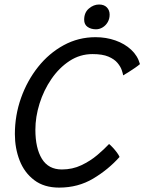

<svg xmlns="http://www.w3.org/2000/svg" viewBox="-20 -828 641 852"><path d="M510.5 -131.5Q460.5 -75.5 393.5 -35.5Q326.5 4.5 242.5 4.5Q175.5 4.5 131.8 -28.8Q88 -62 67 -116.2Q46 -170.5 46 -233Q46 -316 73.2 -393Q100.5 -470 149 -531Q197.5 -592 262.8 -627.5Q328 -663 404 -663Q451 -663 492.2 -648.5Q533.5 -634 562.2 -607.2Q591 -580.5 601 -543.5Q593 -536.5 579 -526.8Q565 -517 550.5 -508Q536 -499 526.5 -493.5Q525.5 -501.5 520.2 -517Q515 -532.5 501.2 -549Q487.5 -565.5 461 -576.8Q434.5 -588 390.5 -588Q335 -588 288.5 -557.5Q242 -527 208 -477.2Q174 -427.5 155.5 -368.5Q137 -309.5 137 -252.5Q137 -170.5 166 -123.2Q195 -76 254.5 -76Q301.5 -76 341 -94.8Q380.5 -113.5 411.8 -140Q443 -166.5 464 -189Q470.5 -184 480.5 -173.2Q490.5 -162.5 499 -151Q507.5 -139.5 510.5 -131.5ZM419.5 -808Q442 -808 454.2 -795.2Q466.5 -782.5 466.5 -763Q466.5 -744.5 458 -729.8Q449.5 -715 435.5 -706.5Q421.5 -698 406 -698Q384 -698 368.8 -708.5Q353.5 -719 353.5 -740.5Q353.5 -772.5 374.5 -790.2Q395.5 -808 419.5 -808Z"/></svg>

Font: Grandstander Thin Light
Style: Italic
Weight: 300
Italic angle: -15°
Version: Version 1.200